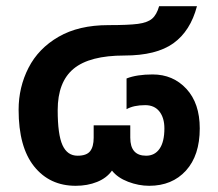

<svg xmlns="http://www.w3.org/2000/svg" viewBox="-20 -584 704 619"><path d="M40 -230Q40 -303 72 -365.5Q104 -428 169 -465.5Q234 -503 329 -503Q394 -503 424.5 -507Q455 -511 470 -523.5Q485 -536 493 -564H615Q594 -484 539 -444.5Q484 -405 381 -405Q269 -405 217.5 -362.5Q166 -320 166 -229Q166 -150 181.5 -116Q197 -82 230 -82Q259 -82 270.5 -96.5Q282 -111 282 -140V-180H400V-140Q400 -82 451 -82Q479 -82 494.5 -104.5Q510 -127 510 -170Q510 -204 494 -224.5Q478 -245 448 -245Q411 -245 388 -232V-331Q421 -344 472 -344Q538 -344 581 -297.5Q624 -251 624 -170Q624 -83 579.5 -34Q535 15 461 15Q427 15 393 2Q359 -11 341 -34Q324 -10 293 2.5Q262 15 224 15Q140 15 90 -47.5Q40 -110 40 -230Z"/></svg>

Font: Prompt Medium
Style: Regular
Weight: 500
Designer: Katatrad Team
Foundry: CadsonDemak
Version: Version 1.001